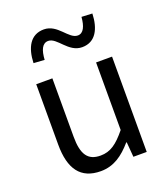

<svg xmlns="http://www.w3.org/2000/svg" viewBox="-147 -910 901 1028"><g transform="rotate(-20 303.5 -396.0)"><path d="M251 13C325 13 379 -26 430 -85H433L440 0H516V-543H425V-158C373 -94 334 -66 278 -66C206 -66 176 -109 176 -210V-543H84V-199C84 -60 136 13 251 13ZM384 -645C461 -645 493 -711 496 -796L435 -799C431 -748 416 -712 383 -712C331 -712 301 -805 222 -805C145 -805 112 -741 109 -654L171 -650C174 -704 189 -739 223 -739C274 -739 305 -645 384 -645Z"/></g></svg>

Font: Source Han Sans KR
Style: Regular
Weight: 400
Designer: Ryoko NISHIZUKA 西塚涼子 (kana, bopomofo & ideographs); Paul D. Hunt (Latin, Greek & Cyrillic); Sandoll Communications 산돌커뮤니
Foundry: Adobe
Version: Version 2.004;hotconv 1.0.118;makeotfexe 2.5.65603